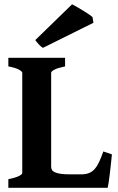

<svg xmlns="http://www.w3.org/2000/svg" viewBox="-20 -889 560 909"><path d="M509.8 -158.2Q507.8 -137.2 505.1 -112.5Q502.4 -87.9 499.8 -65.2Q497.1 -42.5 494.4 -24.9Q491.7 -7.3 489.7 0H19.5V-40.5Q52.7 -47.4 69.1 -55.4Q85.4 -63.5 85.4 -70.3V-544.4Q85.4 -550.3 70.1 -559.1Q54.7 -567.9 19.5 -574.7V-615.2H288.1V-574.7Q254.9 -567.9 238.5 -559.6Q222.2 -551.3 222.2 -544.4V-99.6Q222.2 -90.8 226.3 -84.2Q230.5 -77.6 240.7 -73Q251 -68.4 268.6 -65.9Q286.1 -63.5 313 -63.5H363.3Q385.7 -63.5 401.1 -69.6Q416.5 -75.7 428.2 -88.9Q439.9 -102.1 449.5 -122.6Q459 -143.1 469.2 -171.9ZM183.6 -662.6Q179.2 -664.6 174.3 -668.7Q169.4 -672.9 164.3 -678.2Q159.2 -683.6 154.8 -689.2Q150.4 -694.8 147 -699.2L321.3 -868.7Q334.5 -861.8 349.9 -852.8Q365.2 -843.8 379.2 -835.2Q393.1 -826.7 403.6 -819.3Q414.1 -812 418 -808.1L422.4 -781.2Z"/></svg>

Font: Gentium Book Basic
Style: Bold
Weight: 700
Designer: J. Victor Gaultney and Annie Olsen
Foundry: SIL International
Version: Version 1.102; 2013; Maintenance release